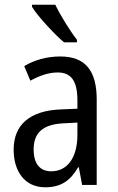

<svg xmlns="http://www.w3.org/2000/svg" viewBox="-20 -786 500 816"><path d="M215 -766H116V-757C141 -716 211 -641 252 -606H307V-617C278 -654 237 -720 215 -766ZM236 -546C179 -546 126 -531 83 -505L109 -443C149 -465 187 -478 225 -478C282 -478 309 -443 309 -359V-324L239 -321C107 -316 38 -256 38 -150C38 -58 85 10 172 10C239 10 279 -18 312 -75H315L329 0H391V-363C391 -483 345 -546 236 -546ZM252 -262 309 -265V-213C309 -113 264 -58 198 -58C152 -58 123 -87 123 -151C123 -220 160 -258 252 -262Z"/></svg>

Font: Noto Sans Lao Looped Condensed
Style: Regular
Weight: 400
Width: 3
Designer: Mark Frömberg, Ben Mitchell
Foundry: The Fontpad Ltd
Version: Version 1.003